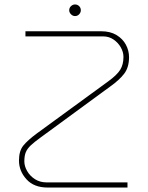

<svg xmlns="http://www.w3.org/2000/svg" viewBox="-20 -840 663 860"><path d="M193 0Q132 0 98.5 -37Q65 -74 65 -121Q65 -164 84.5 -188Q104 -212 146 -243L464 -475Q504 -504 518.5 -527.5Q533 -551 533 -585Q533 -607 521 -628Q509 -649 488.5 -663Q468 -677 442 -677H94V-700H433Q474 -700 502 -683Q530 -666 544 -639.5Q558 -613 558 -584Q558 -538 536 -509.5Q514 -481 473 -452L163 -225Q134 -204 118 -189Q102 -174 95.5 -158Q89 -142 89 -117Q89 -96 101.5 -74Q114 -52 136.5 -37.5Q159 -23 189 -23H551V0ZM316 -768Q306 -768 298 -776Q290 -784 290 -794Q290 -805 298 -812.5Q306 -820 316 -820Q327 -820 334.5 -812.5Q342 -805 342 -794Q342 -784 334.5 -776Q327 -768 316 -768Z"/></svg>

Font: MuseoModerno Thin
Style: Regular
Weight: 100
Designer: Pablo Cosgaya, Héctor Gatti, Marcela Romero, and the Authors of The MuseoModerno Project.
Foundry: Omnibus-Type Team
Version: Version 1.003